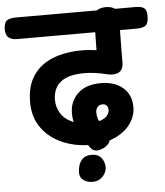

<svg xmlns="http://www.w3.org/2000/svg" viewBox="-137 -835 988 1148"><g transform="rotate(-5 357.0 -261.0)"><path d="M374.4 34.2Q313.4 34.2 254.1 16.9Q194.8 -0.4 146.7 -35.7Q98.6 -70.9 69.7 -124.9Q40.9 -179 40.9 -252.4Q40.9 -348.1 82.8 -410.4Q124.7 -472.7 200.6 -503Q276.4 -533.3 377.1 -533.3Q398.3 -533.3 420.8 -531.4Q443.3 -529.4 463.6 -526.8Q464.6 -570.9 465.2 -625.6Q465.8 -680.3 468.2 -723.7Q469.2 -753.9 490.6 -766.2Q511.9 -778.4 541.9 -778.4Q575.7 -778.4 596.9 -762.6Q618.1 -746.8 616.3 -717.3Q614.9 -675.2 613.8 -625.5Q612.7 -575.8 612.3 -527.8Q611.9 -479.9 611.9 -441.3Q611.9 -397.8 585.2 -382.5Q558.6 -367.2 516.3 -377.3Q477.8 -386.9 443.3 -391.6Q408.8 -396.3 377.1 -396.3Q310 -396.3 268.8 -378.2Q227.6 -360 208.8 -327.8Q190 -295.6 190 -252.4Q190 -210.6 210.2 -175.1Q230.3 -139.6 273.1 -118.1Q315.8 -96.7 383.1 -96.7Q428.1 -96.7 454.7 -106.8Q481.3 -116.9 492.9 -132.9Q504.4 -149 504.4 -165.4Q504.4 -181.8 495.4 -191.3Q486.3 -200.9 470.4 -200.9Q451.7 -200.9 440.8 -188.2Q429.9 -175.4 429.9 -154.7Q429.9 -130.8 441.6 -102.1Q453.2 -73.3 467.8 -46.9Q482.3 -20.6 490.8 -3.7Q500.3 20.7 484.6 37.5Q468.8 54.3 449.2 62.7Q419.2 75.3 400.1 69.3Q380.9 63.2 364.4 34.4Q352.4 14.1 333.3 -13.9Q314.2 -41.9 299.3 -79.4Q284.3 -116.9 284.3 -164.3Q284.3 -234 332.9 -281.1Q381.4 -328.2 473.2 -328.2Q553.4 -328.2 603.5 -285.9Q653.6 -243.7 653.6 -168Q653.6 -115.6 620.7 -69.2Q587.8 -22.8 525.6 5.7Q463.4 34.2 374.4 34.2ZM-3.4 -634.3Q-37.2 -634.3 -55.1 -649.7Q-73 -665 -72 -703.3Q-70.2 -742.4 -51.2 -752.9Q-32.1 -763.4 0.9 -763.4Q79.6 -763.4 169.9 -763.4Q260.3 -763.4 355.4 -763.4Q450.4 -763.4 543.7 -763.4Q637 -763.4 721.2 -763.4Q754.8 -763.4 771 -750.3Q787.2 -737.1 785.4 -699Q784.4 -658.9 767.4 -646.6Q750.4 -634.3 716.9 -634.3Q632.7 -634.3 539.8 -634.3Q446.9 -634.3 352.3 -634.3Q257.8 -634.3 167.4 -634.3Q77 -634.3 -3.4 -634.3ZM372.2 255.6Q340.4 255.6 317.9 239.7Q295.4 223.8 295.4 192.4Q295.4 173.1 302.2 150Q309 126.9 327.4 110.4Q345.9 94 379.3 94Q408.4 94 425.1 106.8Q441.8 119.6 449.4 138.1Q457.1 156.7 457.1 174.8Q457.1 192.7 446.9 211.6Q436.7 230.6 417.8 243.1Q399 255.6 372.2 255.6Z"/></g></svg>

Font: Playpen Sans Deva
Style: Regular
Weight: 400
Designer: Pooja Saxena, Gunjan Panchal, Laura Meseguer, Veronika Burian, José Scaglione
Foundry: TypeTogether
Version: Version 2.000